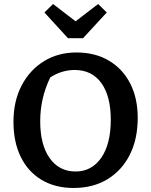

<svg xmlns="http://www.w3.org/2000/svg" viewBox="-20 -924 751 955"><path d="M346 11Q255 11 187.5 -29Q120 -69 83.5 -143Q47 -217 47 -318Q47 -421 87.5 -498.5Q128 -576 198.5 -619.5Q269 -663 360 -663Q453 -663 521.5 -622.5Q590 -582 627.5 -509Q665 -436 665 -338Q665 -232 625.5 -154Q586 -76 514.5 -32.5Q443 11 346 11ZM356 -71Q436 -71 483.5 -139Q531 -207 531 -329Q531 -446 484 -511Q437 -576 351 -576Q321 -576 290 -567Q259 -558 230 -539Q180 -436 180 -321Q180 -204 227 -137.5Q274 -71 356 -71ZM318 -734 201 -862 244 -904 356 -818 468 -904 511 -862 393 -734Z"/></svg>

Font: Piazzolla SC SemiBold
Style: Regular
Weight: 600
Designer: Juan Pablo del Peral
Foundry: Huerta Tipografica
Version: Version 1.330